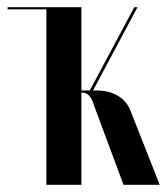

<svg xmlns="http://www.w3.org/2000/svg" viewBox="-20 -515 465 535"><path d="M324.2 0H425L345.8 -201Q339.2 -220.2 327.6 -232.5Q316 -244.8 302 -251.6Q288 -258.5 274 -260.8Q260 -263 248.2 -263H184.8V-257H210Q219.2 -257 227.5 -249.4Q235.8 -241.8 242 -221ZM233.5 -252.2 363.2 -495H354.2L226.2 -255.5ZM206.8 -495H109.2V0H206.8ZM1.2 -489H111.2V-495H1.2Z"/></svg>

Font: Moniqa Black
Style: Regular
Weight: 900
Designer: Rajesh Rajput
Foundry: Rajesh Rajput
Version: Version 1.000